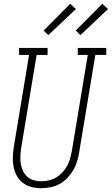

<svg xmlns="http://www.w3.org/2000/svg" viewBox="-20 -989 592 1017"><path d="M198 8Q172 8 146.5 1.5Q121 -5 101 -20.5Q81 -36 69 -58Q57 -80 52 -105Q47 -130 48 -157Q49 -184 53 -210L134 -698H81V-735H232V-698H174L92 -204Q89 -184 88 -163Q87 -142 90 -122Q93 -102 101.5 -84Q110 -66 124.5 -53Q139 -40 158.5 -34.5Q178 -29 199 -29Q219 -29 239 -33.5Q259 -38 277 -48.5Q295 -59 309.5 -74.5Q324 -90 334.5 -108.5Q345 -127 350.5 -146.5Q356 -166 360 -186L445 -698H392V-735H543V-698H485L399 -180Q395 -155 387.5 -131.5Q380 -108 367 -86Q354 -64 335.5 -45Q317 -26 294.5 -14Q272 -2 247 3Q222 8 198 8ZM406 -803 381 -827 522 -969 552 -941ZM236 -803 211 -827 352 -969 382 -941Z"/></svg>

Font: Iosevka Curly Slab XLtObl
Style: Regular
Weight: 200
Italic angle: -9°
Monospace: yes
Designer: Belleve Invis
Foundry: Belleve Invis
Version: Version 11.1.0; ttfautohint (v1.8.3)